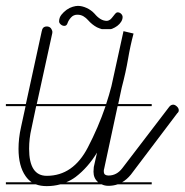

<svg xmlns="http://www.w3.org/2000/svg" viewBox="-20 -641 628 653"><path d="M326 -542Q319 -544 310 -548Q293 -557 279 -573Q273 -580 264 -585.5Q255 -591 243 -591Q230 -591 221.5 -581.5Q213 -572 210 -563Q207 -553 199 -553Q192 -553 186.5 -558Q181 -563 181 -568Q181 -581 189 -591Q197 -601 207 -608Q217 -615 227.5 -618Q238 -621 245 -621Q259 -621 274.5 -614Q290 -607 302 -594Q311 -583 321.5 -576.5Q332 -570 344 -570Q351 -571 355.5 -575Q360 -579 364 -584.5Q368 -590 372 -594.5Q376 -599 380 -599Q387 -599 392 -594Q397 -589 397 -583Q397 -575 392 -567Q387 -559 379 -553Q371 -547 361 -543Q359 -543 357 -542ZM400 -535 434 -527V-526Q423 -485 415.5 -440.5Q408 -396 394 -343L382 -287H496V-280H380L334 -66Q333 -64 333 -59Q333 -50 337.5 -47Q342 -44 349 -44Q377 -44 396 -69L555 -277Q561 -285 569 -285Q575 -285 581.5 -279Q588 -273 588 -266Q588 -260 583 -256L425 -47Q411 -30 395 -21H496V-14H380Q365 -9 349 -9Q336 -9 326 -14H185Q163 -8 139 -8Q118 -8 102 -14H0V-21H88Q76 -29 67 -42Q43 -76 43 -135Q43 -152 45 -170.5Q47 -189 52 -211L67 -280H0V-287H68L122 -535L124 -542Q128 -551 139 -551Q148 -551 153 -545Q154 -544 155 -542L158 -535V-534V-529L105 -287H341Q351 -317 359 -348L400 -535ZM79 -135Q79 -43 139 -43Q229 -43 279 -140Q314 -207 339 -280H103L87 -204Q79 -170 79 -135ZM298 -57Q298 -63 299 -73L310 -122Q279 -71 237 -39Q222 -28 205 -21H314L313 -22Q298 -35 298 -57Z"/></svg>

Font: Gruenewald VA 3. Klasse
Style: Regular
Weight: 400
Designer: Peter Wiegel
Foundry: Peter Wiegel, nach dem Schriftentwurf von Dr. H. Gr¸newald
Version: Version 0.007